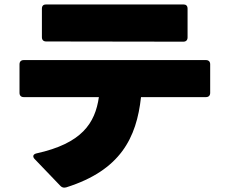

<svg xmlns="http://www.w3.org/2000/svg" viewBox="-20 -795 1040 866"><path d="M188 -608 807 -607C819 -607 826 -614 826 -626V-756C826 -769 819 -775 807 -775H188C176 -775 169 -769 169 -756V-627C169 -615 176 -608 188 -608ZM279 50C523 -27 596 -173 616 -357H909C921 -357 928 -364 928 -376V-505C928 -517 921 -524 909 -524H87C75 -524 68 -517 68 -505V-376C68 -364 75 -357 87 -357H426C409 -239 349 -148 144 -103C135 -101 130 -96 130 -90C130 -87 132 -82 136 -78L253 44C260 51 268 53 279 50Z"/></svg>

Font: LINE Seed JP_OTF ExtraBold
Style: Regular
Weight: 800
Designer: LY Corporation & Fontrix & Fontworks
Version: Version 1.013